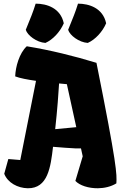

<svg xmlns="http://www.w3.org/2000/svg" viewBox="-20 -1006 661 1036"><path d="M2.9 -68.4C21.5 -20 75.2 8.8 129.9 9.8C238.3 11.2 253.4 -104 266.1 -213.9C307.6 -210 357.4 -207 390.6 -205.1H417L426.3 -162.6L386.7 -29.8C410.2 -4.9 458 10.3 508.3 9.8C543 9.3 578.6 1.5 607.9 -16.6C610.8 -66.4 611.8 -112.3 500.5 -667C378.4 -704.1 254.4 -734.9 124.5 -756.3C84 -719.7 63.5 -644 62 -593.8C87.4 -584 128.9 -576.2 174.3 -569.8L89.4 -142.6L24.9 -147.9ZM277.8 -309.1C289.1 -410.2 296.4 -512.7 298.8 -555.7L340.8 -551.8L391.6 -319.8ZM453.6 -774.4C494.1 -792 533.7 -835.4 552.7 -880.4C535.2 -962.9 460.4 -986.3 400.9 -986.3C385.7 -937 375.5 -914.6 347.7 -845.2C356.4 -815.4 406.2 -777.3 453.6 -774.4ZM225.1 -774.4C265.6 -792 305.2 -835.4 324.2 -880.4C306.6 -962.9 232.4 -986.3 172.4 -986.3C157.2 -937 147 -914.6 119.1 -845.2C127.9 -815.4 177.7 -777.3 225.1 -774.4Z"/></svg>

Font: Fruktur
Style: Regular
Weight: 400
Designer: Viktoriya Grabowska
Foundry: Viktoriya Grabowska
Version: Version 1.002